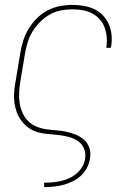

<svg xmlns="http://www.w3.org/2000/svg" viewBox="-20 -548 540 783"><path d="M160 215V197H161Q178 197 195 195.5Q212 194 229 190Q246 186 262.5 178.5Q279 171 293 159Q307 147 316 131Q325 115 327 99Q331 77 322.5 57.5Q314 38 297.5 27Q281 16 260.5 10.5Q240 5 219 2.5Q198 0 176.5 -1.5Q155 -3 135 -8.5Q115 -14 98.5 -25.5Q82 -37 69.5 -52.5Q57 -68 49.5 -87.5Q42 -107 39 -127.5Q36 -148 37.5 -170Q39 -192 43 -213L63 -333Q67 -358 75 -383Q83 -408 97 -431Q111 -454 130.5 -473.5Q150 -493 174 -505.5Q198 -518 224 -523Q250 -528 275 -528Q298 -528 321.5 -524Q345 -520 365 -510.5Q385 -501 400 -485Q415 -469 424 -448.5Q433 -428 435 -404.5Q437 -381 433 -357L432 -353H413L414 -357Q417 -378 415 -398.5Q413 -419 406 -437.5Q399 -456 385.5 -470.5Q372 -485 354.5 -494Q337 -503 316.5 -506.5Q296 -510 275 -510Q252 -510 228.5 -505.5Q205 -501 183.5 -489Q162 -477 144 -459Q126 -441 113 -420Q100 -399 93 -376Q86 -353 82 -330L62 -210Q59 -189 58 -167.5Q57 -146 60.5 -125.5Q64 -105 72.5 -86.5Q81 -68 95 -54Q109 -40 128 -32Q147 -24 168 -21Q189 -18 210 -16.5Q231 -15 251.5 -10.5Q272 -6 291 2Q310 10 324.5 23.5Q339 37 345 57Q351 77 347 98Q344 118 334.5 136.5Q325 155 309.5 169Q294 183 275.5 192Q257 201 238 206Q219 211 199.5 213Q180 215 161 215Z"/></svg>

Font: Iosevka SS18 Thin
Style: Italic
Weight: 100
Italic angle: -9°
Monospace: yes
Designer: Belleve Invis
Foundry: Belleve Invis
Version: Version 25.1.1; ttfautohint (v1.8.4)